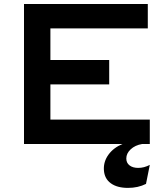

<svg xmlns="http://www.w3.org/2000/svg" viewBox="-20 -720 824 960"><path d="M100 0V-700H719V-578H232V-420H526V-298H232V-122H729V0ZM690.5 0Q655.5 6 633.5 26.5Q611.5 47 611.5 72.5Q611.5 94.5 627.8 107Q644 119.5 671 119.5Q685.5 119.5 700 115.8Q714.5 112 729 104.5L710 199.5Q690 209.5 667.5 214.5Q645 219.5 620 219.5Q565.5 219.5 533.8 196.2Q502 173 499.5 130Q497 88.5 522.2 53.5Q547.5 18.5 592.5 0Z"/></svg>

Font: Science Gothic
Style: Regular
Weight: 400
Designer: Thomas Phinney, Vassil Kateliev, Brandon Buerkle
Foundry: Font Detective LLC
Version: Version 1.018